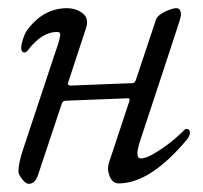

<svg xmlns="http://www.w3.org/2000/svg" viewBox="-20 -434 496 469"><path d="M361 -386Q365 -397 383 -405.5Q401 -414 411 -414Q422 -414 422 -397Q422 -392 408 -350L321 -86Q309 -47 324 -47Q338 -47 364 -63.5Q390 -80 406.5 -94.5Q423 -109 432 -118Q433 -119 435 -119Q444 -119 444 -110Q444 -104 439 -96Q348 14 270 14Q255 14 248 -3Q241 -20 246 -36L294 -181Q295 -183 296 -187Q298 -194 293 -194L141 -188Q133 -188 131 -181L72 -4Q65 15 50 15Q43 15 34 3.5Q25 -8 25 -15Q25 -36 38 -74L117 -312Q122 -325 123.5 -331.5Q125 -338 126.5 -344.5Q128 -351 126 -353.5Q124 -356 119 -356Q82 -356 47 -310Q43 -305 38 -306Q33 -307 32 -314Q31 -323 36.5 -339.5Q42 -356 49 -364Q87 -413 142 -414Q166 -414 182 -401.5Q198 -389 190 -365L146 -231Q145 -228 147.5 -226.5Q150 -225 153 -225L305 -231Q309 -231 312 -239Z"/></svg>

Font: EB Garamond 12
Style: Italic
Weight: 400
Italic angle: -17°
Version: Version 0.016; ttfautohint (v1.8.4)